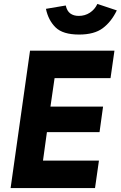

<svg xmlns="http://www.w3.org/2000/svg" viewBox="-20 -958 615 978"><path d="M34 0 133 -700H563L543 -560H258L237 -415H505L487 -285H219L199 -140H484L464 0ZM383 -782Q300 -782 263 -818.5Q226 -855 214 -913L315 -930Q321 -902 338 -889.5Q355 -877 381 -877Q413 -877 438 -893.5Q463 -910 476 -938L575 -905Q547 -847 503.5 -814.5Q460 -782 383 -782Z"/></svg>

Font: Finlandica
Style: Bold Italic
Weight: 700
Italic angle: -8°
Designer: Niklas Ekholm, Juho Hiilivirta, Jaakko Suomalainen
Foundry: Helsinki Type Studio
Version: Version 1.064; ttfautohint (v1.8.4.7-5d5b)